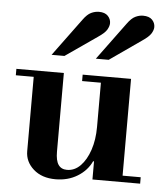

<svg xmlns="http://www.w3.org/2000/svg" viewBox="-53 -774 705 834"><g transform="rotate(5 299.5 -357.5)"><path d="M220 13Q160 13 123.5 -19.5Q87 -52 87 -98V-435H216V-107Q216 -68 228.5 -50Q241 -32 266 -32Q299 -32 324.5 -58Q350 -84 365 -128.5Q380 -173 380 -229L400 -79H376Q357 -38 315.5 -12.5Q274 13 220 13ZM380 0V-28H588V0ZM9 -422V-450H216V-422ZM380 -15V-435H509V-15ZM298 -422V-450H509V-422ZM349 -524 469 -687Q487 -712 504 -720Q521 -728 537 -728Q564 -728 577 -714.5Q590 -701 590 -683Q590 -670 580.5 -654.5Q571 -639 541 -619L405 -524ZM156 -524 276 -687Q294 -712 311 -720Q328 -728 345 -728Q371 -728 384 -714.5Q397 -701 397 -683Q397 -670 388 -654.5Q379 -639 349 -619L212 -524Z"/></g></svg>

Font: Libre Bodoni SemiBold
Style: Regular
Weight: 600
Designer: Pablo Impallari, Rodrigo Fuenzalida
Foundry: Impallari Type
Version: Version 2.005;gftools[0.9.23]